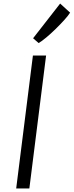

<svg xmlns="http://www.w3.org/2000/svg" viewBox="-20 -1059 414 1079"><path d="M71 0 165 -747H239L145 0ZM197 -817 166 -844 318 -1039 374 -988Q364.5 -972.5 342.5 -948Q320.5 -923.5 293.5 -897Q266.5 -870.5 240.5 -848.8Q214.5 -827 197 -817Z"/></svg>

Font: Merriweather Sans Light
Style: Italic
Weight: 300
Italic angle: -7.5°
Designer: Eben Sorkin
Foundry: Eben Sorkin
Version: Version 2.001; ttfautohint (v1.8.3)